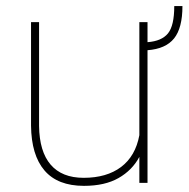

<svg xmlns="http://www.w3.org/2000/svg" viewBox="-20 -601 620 631"><path d="M579.6 -581.1Q579.6 -508.8 552 -474.6Q524.4 -440.4 464.8 -436V0H438V-85.4Q414.6 -41.5 369.6 -15.9Q324.7 9.8 255.9 9.8Q169.4 9.8 126.2 -40.8Q83 -91.3 82 -188V-528.3H108.4V-187Q109.4 -103 146.5 -59.8Q183.6 -16.6 254.9 -16.6Q330.6 -16.6 377.9 -52.2Q425.3 -87.9 438 -156.7V-528.3H464.8V-462.4Q511.2 -465.8 532 -491.2Q552.7 -516.6 552.7 -581.1Z"/></svg>

Font: Roboto Thin
Style: Regular
Weight: 250
Designer: Google
Version: Version 2.134; 2016